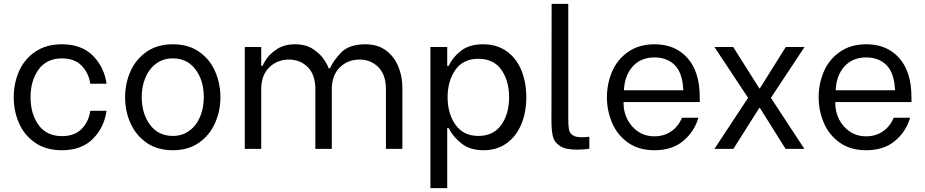

<svg xmlns="http://www.w3.org/2000/svg" viewBox="-20 -770 4786 993"><path d="M51 -267Q51 -338 78 -400.5Q105 -463 161.5 -502Q218 -541 300 -541Q402 -541 460.5 -482Q519 -423 531 -337H447Q438 -395 401 -431.5Q364 -468 301 -468Q221 -468 179.5 -410.5Q138 -353 138 -267Q138 -181 179.5 -123.5Q221 -66 301 -66Q364 -66 401 -102Q438 -138 447 -197H531Q519 -111 460.5 -52Q402 7 300 7Q218 7 161.5 -32Q105 -71 78 -133.5Q51 -196 51 -267Z M627 -267Q627 -339 655 -401.5Q683 -464 738.5 -502.5Q794 -541 874 -541Q954 -541 1009.5 -502.5Q1065 -464 1092.5 -401Q1120 -338 1120 -267Q1120 -196 1092 -133Q1064 -70 1008.5 -31.5Q953 7 874 7Q794 7 738.5 -31.5Q683 -70 655 -132.5Q627 -195 627 -267ZM1034 -268Q1034 -354 991 -411Q948 -468 874 -468Q824 -468 787.5 -441Q751 -414 732 -368.5Q713 -323 713 -268Q713 -182 756 -124.5Q799 -67 874 -67Q923 -67 959.5 -94Q996 -121 1015 -166.5Q1034 -212 1034 -268Z M1246 -527H1331V-430H1339Q1341 -440 1359 -466.5Q1377 -493 1414 -517Q1451 -541 1506 -541Q1564 -541 1602.5 -514Q1641 -487 1660 -456Q1679 -425 1679 -417H1687Q1701 -452 1742.5 -496.5Q1784 -541 1870 -541Q1934 -541 1977 -508.5Q2020 -476 2040.5 -425Q2061 -374 2061 -316V0H1976V-308Q1976 -384 1936.5 -423Q1897 -462 1839 -462Q1779 -462 1737.5 -421.5Q1696 -381 1696 -308V0H1611V-308Q1611 -384 1571.5 -423Q1532 -462 1474 -462Q1414 -462 1372.5 -421.5Q1331 -381 1331 -308V0H1246Z M2300 -108H2293V203H2206V-527H2293V-429H2300Q2322 -475 2365 -508Q2408 -541 2478 -541Q2549 -541 2599.5 -505.5Q2650 -470 2676 -407.5Q2702 -345 2702 -267Q2702 -189 2676 -127Q2650 -65 2600 -29Q2550 7 2481 7Q2412 7 2368 -27Q2324 -61 2300 -108ZM2613 -267Q2613 -352 2573 -409Q2533 -466 2454 -466Q2376 -466 2335.5 -409Q2295 -352 2295 -267Q2295 -182 2336 -124.5Q2377 -67 2454 -67Q2532 -67 2572.5 -124Q2613 -181 2613 -267Z M2832 -144 2833 -750H2919V-157Q2919 -119 2922.5 -100.5Q2926 -82 2941.5 -71Q2957 -60 2991 -60Q3012 -60 3028 -63V-1Q3001 4 2964 4Q2905 4 2876 -15Q2847 -34 2839.5 -64.5Q2832 -95 2832 -144Z M3119 -267Q3119 -338 3146 -400.5Q3173 -463 3229 -502Q3285 -541 3366 -541Q3472 -541 3535.5 -470Q3599 -399 3599 -266V-242H3205V-235Q3205 -191 3225 -152Q3245 -113 3281 -89Q3317 -65 3364 -65Q3415 -65 3452 -91Q3489 -117 3507 -161H3592Q3571 -89 3513.5 -41Q3456 7 3365 7Q3284 7 3228.5 -32Q3173 -71 3146 -134Q3119 -197 3119 -267ZM3514 -303Q3510 -393 3470 -433Q3430 -473 3365 -473Q3294 -473 3252 -426Q3210 -379 3207 -303Z M3849 -264 3675 -527H3772L3907 -313H3910L4044 -527H4141L3967 -264L4140 0H4043L3910 -212H3907L3773 0H3675Z M4214 -267Q4214 -338 4241 -400.5Q4268 -463 4324 -502Q4380 -541 4461 -541Q4567 -541 4630.5 -470Q4694 -399 4694 -266V-242H4300V-235Q4300 -191 4320 -152Q4340 -113 4376 -89Q4412 -65 4459 -65Q4510 -65 4547 -91Q4584 -117 4602 -161H4687Q4666 -89 4608.5 -41Q4551 7 4460 7Q4379 7 4323.5 -32Q4268 -71 4241 -134Q4214 -197 4214 -267ZM4609 -303Q4605 -393 4565 -433Q4525 -473 4460 -473Q4389 -473 4347 -426Q4305 -379 4302 -303Z"/></svg>

Font: Be Vietnam
Style: Regular
Weight: 400
Designer: Gabriel Lam
Foundry: TypeRant
Version: Version 4.000